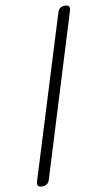

<svg xmlns="http://www.w3.org/2000/svg" viewBox="-105 -844 601 1073"><g transform="rotate(-10 196.0 -307.5)"><path d="M44 179Q11 179 20 148L302 -763Q311 -794 344 -794Q377 -794 368 -763L87 148Q78 179 44 179Z"/></g></svg>

Font: Swei Gothic CJK TC Regular
Style: Regular
Weight: 400
Version: Version 2.129